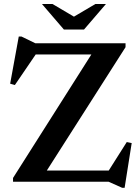

<svg xmlns="http://www.w3.org/2000/svg" viewBox="-20 -886 682 936"><path d="M592 -675V-656L193.5 -31.5L145 -54.5H510L598 -193.5L622 -188.5L587.5 29.5H575.5L509.5 0H43.5V-18.5L440 -643.5L503 -620.5H154L52.5 -471.5L29.5 -478L71.5 -708H84.5L152.5 -675ZM352 -798H329L445 -866.5H496.5L389.5 -742H291.5L184.5 -866.5H236Z"/></svg>

Font: Newsreader 24pt SemiBold
Style: Regular
Weight: 600
Designer: Hugues Gentile
Foundry: Production Type
Version: Version 1.003